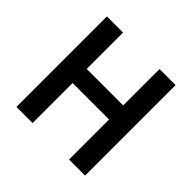

<svg xmlns="http://www.w3.org/2000/svg" viewBox="-180 -924 1109 1109"><g transform="rotate(45 374.5 -369.5)"><path d="M94 0V-739H226V-442H524V-739H655V0H524V-327H226V0Z"/></g></svg>

Font: Noto Sans TC SemiBold
Style: Regular
Weight: 600
Designer: Ryoko NISHIZUKA  (kana, bopomofo & ideographs); Paul D. Hunt (Latin, Greek & Cyrillic); Sandoll Communications , Soo-you
Foundry: Adobe
Version: Version 2.004-H2;hotconv 1.0.118;makeotfexe 2.5.65603